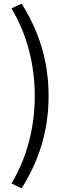

<svg xmlns="http://www.w3.org/2000/svg" viewBox="-20 -838 378 1055"><path d="M99 197C192 47 247 -114 247 -311C247 -507 192 -669 99 -818L43 -792C129 -649 171 -481 171 -311C171 -141 129 28 43 170Z"/></svg>

Font: Noto Sans JP Regular
Style: Regular
Weight: 400
Designer: Ryoko NISHIZUKA (kana & ideographs); Paul D. Hunt (Latin, Greek & Cyrillic); Wenlong ZHANG (bopomofo); Sandoll Communica
Foundry: Adobe Systems Incorporated
Version: Version 1.004;PS 1.004;hotconv 1.0.82;makeotf.lib2.5.63406